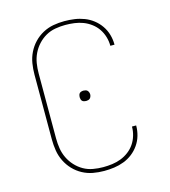

<svg xmlns="http://www.w3.org/2000/svg" viewBox="-111 -832 823 930"><g transform="rotate(-15 300.0 -367.5)"><path d="M297 8Q269 8 241.5 3Q214 -2 189 -15.5Q164 -29 144.5 -49.5Q125 -70 112.5 -95.5Q100 -121 95.5 -149Q91 -177 91 -205V-530Q91 -558 95.5 -586Q100 -614 112.5 -639.5Q125 -665 144.5 -685.5Q164 -706 189 -719.5Q214 -733 241.5 -738Q269 -743 297 -743Q323 -743 348 -739.5Q373 -736 396.5 -727Q420 -718 440 -702.5Q460 -687 474.5 -666Q489 -645 496 -620.5Q503 -596 503 -571V-570H482V-571Q482 -593 475.5 -615Q469 -637 456.5 -655.5Q444 -674 425.5 -688Q407 -702 386 -710Q365 -718 342.5 -721Q320 -724 297 -724Q272 -724 246.5 -719.5Q221 -715 199 -702.5Q177 -690 159.5 -671Q142 -652 131 -629Q120 -606 116 -581Q112 -556 112 -530V-205Q112 -179 116 -154Q120 -129 131 -106Q142 -83 159.5 -64Q177 -45 199 -32.5Q221 -20 246.5 -15.5Q272 -11 297 -11Q320 -11 342.5 -14Q365 -17 386 -25Q407 -33 425.5 -47Q444 -61 456.5 -79.5Q469 -98 475.5 -120Q482 -142 482 -164V-165H503V-164Q503 -139 496 -114.5Q489 -90 474.5 -69Q460 -48 440 -32.5Q420 -17 396.5 -8Q373 1 348 4.5Q323 8 297 8ZM300 -342Q295 -342 289.5 -343.5Q284 -345 280.5 -348.5Q277 -352 275.5 -357.5Q274 -363 274 -368Q274 -373 275.5 -378.5Q277 -384 280.5 -387.5Q284 -391 289.5 -392.5Q295 -394 300 -394Q305 -394 310.5 -392.5Q316 -391 319.5 -387.5Q323 -384 325 -378.5Q327 -373 327 -368Q327 -363 325 -357.5Q323 -352 319.5 -348.5Q316 -345 310.5 -343.5Q305 -342 300 -342Z"/></g></svg>

Font: Iosevka Aile Thin
Style: Regular
Weight: 100
Designer: Belleve Invis
Foundry: Belleve Invis
Version: Version 31.1.0; ttfautohint (v1.8.4)